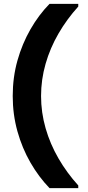

<svg xmlns="http://www.w3.org/2000/svg" viewBox="-20 -831 456 996"><path d="M237 145Q181 87 138 12.5Q95 -62 70.5 -149.5Q46 -237 46 -333Q46 -430 70.5 -517Q95 -604 138 -679Q181 -754 237 -811H386V-797Q327 -732 283.5 -657Q240 -582 216.5 -500Q193 -418 193 -333Q193 -248 216.5 -166Q240 -84 283.5 -9Q327 66 386 131V145Z"/></svg>

Font: DM Sans 12pt Black
Style: Regular
Weight: 900
Version: Version 4.004;gftools[0.9.30]